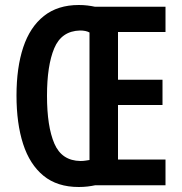

<svg xmlns="http://www.w3.org/2000/svg" viewBox="-20 -741 726 768"><path d="M295 -721Q314 -721 330 -719Q346 -717 360 -714H642V-613H452V-422H630V-321H452V-103H642V0H361Q347 3 330.5 5Q314 7 295 7Q209 7 154 -38Q99 -83 72.5 -165Q46 -247 46 -359Q46 -471 73 -552Q100 -633 155.5 -677Q211 -721 295 -721ZM300 -619Q226 -617 197 -548Q168 -479 168 -358Q168 -235 197.5 -166.5Q227 -98 302 -97Q313 -97 322 -98.5Q331 -100 338 -101V-611Q324 -619 300 -619Z"/></svg>

Font: Noto Sans Thai Looped ExtraCondensed SemiBold
Style: Regular
Weight: 600
Width: 2
Designer: Sasikarn Vongin, Ben Mitchell
Foundry: The Fontpad Ltd
Version: Version 1.001; ttfautohint (v1.8.4.7-5d5b)